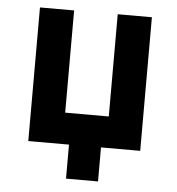

<svg xmlns="http://www.w3.org/2000/svg" viewBox="-49 -564 684 741"><g transform="rotate(5 293.0 -193.5)"><path d="M76.2 0V-517.6H208.5V-121.6H377.4V-517.6H509.8V0H357.9V131.8H233.9V0Z"/></g></svg>

Font: Caskaydia Cove
Style: Bold
Weight: 700
Monospace: yes
Designer: Aaron Bell
Foundry: Saja Typeworks
Version: Version 4.300; ttfautohint (v1.8.3)